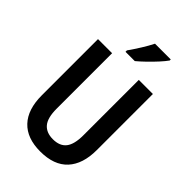

<svg xmlns="http://www.w3.org/2000/svg" viewBox="-274 -1041 1155 1155"><g transform="rotate(45 303.5 -463.5)"><path d="M537 -237Q537 -118 478 -54Q419 10 302 10Q189 10 129.5 -53Q70 -116 70 -236V-714H190V-242Q190 -164 219 -130Q248 -96 304 -96Q362 -96 389.5 -131Q417 -166 417 -243V-714H537ZM466 -928Q452 -908 426.5 -880Q401 -852 372 -824Q343 -796 320 -777H241V-789Q267 -826 291 -864.5Q315 -903 332 -937H466Z"/></g></svg>

Font: Noto Sans Myanmar Condensed SemiBold
Style: Regular
Weight: 600
Width: 3
Designer: Monotype Design Team
Foundry: Monotype Imaging Inc.
Version: Version 2.107; ttfautohint (v1.8.4.7-5d5b)